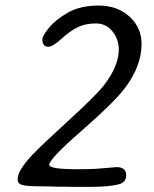

<svg xmlns="http://www.w3.org/2000/svg" viewBox="-20 -687 569 708"><path d="M445.3 -41Q445.3 -14.2 418 -7.3Q380.9 2 316.4 2H239.3L223.6 1.5H192.9L162.1 0.5L131.8 0Q76.7 0 60.8 -5.1Q44.9 -10.3 44.9 -25.9Q44.9 -57.6 97.7 -114.3Q126.5 -145.5 230.5 -240.5Q334.5 -335.4 362.8 -372.1Q418 -443.4 418 -503.9Q418 -542.5 394.5 -571.5Q371.1 -600.6 333.3 -600.6Q295.4 -600.6 266.8 -586.7Q238.3 -572.8 206.3 -543.7Q174.3 -514.6 158.2 -514.6Q136.2 -514.6 136.2 -542.5Q136.2 -554.2 160.2 -584Q184.1 -613.8 229.7 -640.1Q275.4 -666.5 344 -666.5Q412.6 -666.5 457.3 -626Q502 -585.4 502 -524.9Q502 -442.9 439.9 -361.3Q401.4 -310.1 281.5 -205.3Q161.6 -100.6 161.6 -79.6Q161.6 -63 264.2 -63Q316.4 -63 339.8 -64.9L409.7 -70.8Q445.3 -70.8 445.3 -41Z"/></svg>

Font: Averia Sans Libre Light
Style: Italic
Weight: 300
Italic angle: -8.5°
Version: Version 1.002